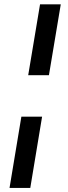

<svg xmlns="http://www.w3.org/2000/svg" viewBox="-20 -748 322 904"><path d="M80.6 -198.7H178.2L122.6 136.7H24.9ZM266.1 -727.5 210.4 -394H112.8L168.5 -727.5Z"/></svg>

Font: Inter 20pt Medium
Style: Italic
Weight: 500
Italic angle: -9.3988°
Version: Version 4.001;git-66647c0bb